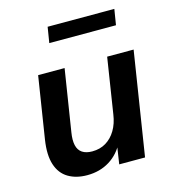

<svg xmlns="http://www.w3.org/2000/svg" viewBox="-105 -778 790 876"><g transform="rotate(-15 289.5 -340.5)"><path d="M200 10Q148 10 111 -12Q74 -34 59 -80Q44 -126 55 -197L101 -489H226L180 -198Q174 -162 179.5 -137.5Q185 -113 203 -101Q221 -89 250 -89Q287 -89 315 -106Q343 -123 361.5 -154Q380 -185 386 -227L427 -489H552L475 0H353L368 -99H377Q352 -47 306 -18.5Q260 10 200 10ZM188 -617 200 -691H515L503 -617Z"/></g></svg>

Font: Nunito Sans 12pt ExtraLight
Style: Italic
Weight: 200
Italic angle: -9°
Designer: Vernon Adams
Foundry: Vernon Adams
Version: Version 3.101;gftools[0.9.27]